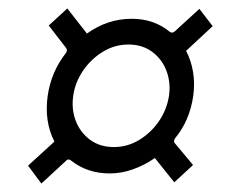

<svg xmlns="http://www.w3.org/2000/svg" viewBox="-20 -591 547 455"><path d="M78 -156 46.5 -198.5 109 -255.5Q84.5 -303 93 -364Q101 -420 135.5 -464.5Q141 -471.5 136.5 -477.5L95.5 -530.5L139.5 -571L186 -511.5Q235 -546.5 292 -546.5Q345 -546.5 382.5 -515.5Q388.5 -511.5 394 -516.5L452.5 -570L484 -529L421 -470.5Q433 -447.5 437.5 -420.5Q442 -393.5 438 -364Q429.5 -305 395 -263.5Q390.5 -256 394 -252L437.5 -200L393 -159L347 -216.5Q322.5 -199.5 295.2 -189.8Q268 -180 240 -180Q187 -180 148.5 -210.5Q141.5 -216 136 -209.5ZM250 -242.5Q282 -242.5 310 -259.5Q338 -276.5 356.8 -304Q375.5 -331.5 380.5 -364Q385 -396 374.2 -423.8Q363.5 -451.5 340.2 -468.5Q317 -485.5 284.5 -485.5Q252 -485.5 224 -468.5Q196 -451.5 177 -423.8Q158 -396 153.5 -364Q149 -331.5 159.8 -304Q170.5 -276.5 193.8 -259.5Q217 -242.5 250 -242.5Z"/></svg>

Font: Public Sans Light
Style: Italic
Weight: 300
Italic angle: -8°
Designer: The Public Sans project authors (U.S. Web Design System). Libre Franklin designed by Pablo Impallari and Rodrigo Fuenzal
Version: Version 1.007; ttfautohint (v1.8.1) -l 8 -r 50 -G 200 -x 14 